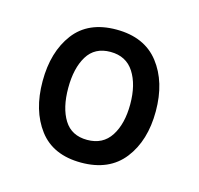

<svg xmlns="http://www.w3.org/2000/svg" viewBox="-60 -838 465 449"><g transform="rotate(15 172.0 -613.0)"><path d="M69 -497Q35 -542 35 -613Q35 -684 69 -729Q103 -774 171 -774Q239 -774 274 -729Q309 -684 309 -613Q309 -542 274 -497Q239 -452 171 -452Q103 -452 69 -497ZM115 -690.5Q97 -661 97 -613Q97 -565 115 -536Q133 -507 171 -507Q209 -507 228 -536.5Q247 -566 247 -613.5Q247 -661 228 -690.5Q209 -720 171 -720Q133 -720 115 -690.5Z"/></g></svg>

Font: Imprima
Style: Regular
Weight: 400
Version: Version 1.001